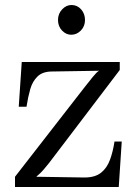

<svg xmlns="http://www.w3.org/2000/svg" viewBox="-20 -748 551 768"><path d="M40 0V-41L319 -400Q335 -420 350.5 -439.5Q366 -459 376 -465L188 -462Q151 -462 130.5 -442.5Q110 -423 101 -391.5Q92 -360 86 -321H55L67 -500H459V-468L177 -97Q164 -81 154 -69Q144 -57 125 -41L318 -38Q360 -38 384 -57Q408 -76 420 -109Q432 -142 438 -182H467L455 0ZM265 -609Q244 -609 228 -626Q212 -643 212 -668Q212 -693 228.5 -710.5Q245 -728 266 -728Q289 -728 304.5 -710.5Q320 -693 320 -668Q320 -643 303.5 -626Q287 -609 265 -609Z"/></svg>

Font: Lora
Style: Regular
Weight: 400
Designer: Olga Karpushina, Alexei Vanyashin (Cyrillic)
Foundry: Cyreal
Version: Version 3.005; ttfautohint (v1.8.4.7-5d5b)